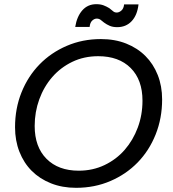

<svg xmlns="http://www.w3.org/2000/svg" viewBox="-20 -892 826 919"><path d="M756 -416Q756 -326 725 -248.5Q694 -171 639 -114.5Q584 -58 508.5 -25.5Q433 7 344 7Q278 7 224 -14.5Q170 -36 132 -74Q94 -112 73 -165.5Q52 -219 52 -283Q52 -373 83 -450Q114 -527 169 -583.5Q224 -640 299.5 -672.5Q375 -705 463 -705Q530 -705 584 -683.5Q638 -662 676 -624Q714 -586 735 -533Q756 -480 756 -416ZM146 -289Q146 -189 202.5 -132Q259 -75 357 -75Q424 -75 480.5 -102Q537 -129 577 -175Q617 -221 639.5 -281.5Q662 -342 662 -410Q662 -510 605.5 -566.5Q549 -623 450 -623Q382 -623 326 -596Q270 -569 230 -523Q190 -477 168 -416.5Q146 -356 146 -289ZM340 -763Q348 -813 374 -842.5Q400 -872 441 -872Q461 -872 475.5 -866.5Q490 -861 503 -853Q514 -845 521 -838.5Q528 -832 539 -832Q550 -832 561 -841.5Q572 -851 574 -871H643Q637 -819 610 -790.5Q583 -762 541 -762Q520 -762 505 -768.5Q490 -775 478 -784Q469 -792 461 -797.5Q453 -803 443 -803Q432 -803 421.5 -793.5Q411 -784 409 -763Z"/></svg>

Font: SVN-Poppins
Style: Italic
Weight: 400
Italic angle: -10°
Designer: Ninad Kale (Devanagari), Jonny Pinhorn (Latin)
Foundry: Indian Type Foundry
Version: Version 3.002 2017; ttfautohint (v1.8.3)